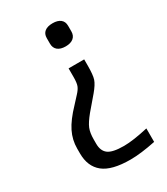

<svg xmlns="http://www.w3.org/2000/svg" viewBox="-178 -589 750 864"><g transform="rotate(-30 197.5 -156.5)"><path d="M185 -436V-465Q185 -487 199.5 -498.5Q214 -510 241 -510Q267 -510 281.5 -498.5Q296 -487 296 -465V-436Q296 -414 281.5 -402Q267 -390 241 -390Q214 -390 199.5 -402Q185 -414 185 -436ZM55 59V34Q55 -11 75 -51.5Q95 -92 142 -141L175 -177Q191 -194 196.5 -208.5Q202 -223 202 -253V-298H283V-266Q283 -217 276 -196Q269 -175 243 -144L185 -76Q158 -43 149 -21Q140 1 140 36V58Q140 95 162.5 112Q185 129 244 129Q291 129 370 111V181Q292 197 239 197Q142 197 98.5 162Q55 127 55 59Z"/></g></svg>

Font: Ropa Sans
Style: Regular
Weight: 400
Designer: Botio Nikoltchev
Foundry: Botio Nikoltchev
Version: Version 1.100